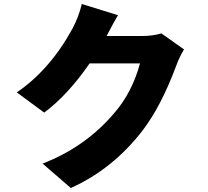

<svg xmlns="http://www.w3.org/2000/svg" viewBox="-20 -868 1040 960"><path d="M900 -621Q876 -581 861 -539Q785 -336 694 -217Q544 -22 334 72L193 -50Q410 -134 554 -306Q641 -407 680 -551H428Q320 -394 201 -305L64 -406Q230 -519 343 -726Q374 -785 389 -848L570 -792Q551 -761 513 -688H688Q745 -688 787 -701Z"/></svg>

Font: Source Han Sans CN Heavy
Style: Bold
Weight: 900
Designer: Ryoko NISHIZUKA (kana & ideographs); Paul D. Hunt (Latin, Greek & Cyrillic); Wenlong ZHANG (bopomofo); Sandoll Communica
Foundry: Adobe Systems Incorporated
Version: Version 1.000;PS 1;hotconv 1.0.78;makeotf.lib2.5.61930